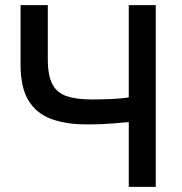

<svg xmlns="http://www.w3.org/2000/svg" viewBox="-20 -727 709 747"><path d="M481 0V-252Q445 -249 421.5 -247Q398 -245 374.5 -244Q351 -243 317 -243Q236 -243 178.5 -264.5Q121 -286 90.5 -336.5Q60 -387 60 -476V-707H166V-497Q166 -433 184 -399Q202 -365 240.5 -352.5Q279 -340 338 -340Q368 -340 408.5 -341.5Q449 -343 481 -348V-707H586V0Z"/></svg>

Font: Onest Medium
Style: Regular
Weight: 500
Designer: Dmitri Voloshin, Andrey Kudryavtsev
Foundry: Dmitri Voloshin, Andrey Kudryavtsev
Version: Version 1.000;gftools[0.9.33]